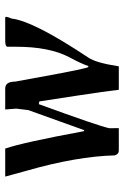

<svg xmlns="http://www.w3.org/2000/svg" viewBox="114 -602 487 756"><g transform="rotate(90 358.0 -223.5)"><path d="M572.3 -447.3Q586.9 -447.3 591.3 -431.2Q595.2 -280.8 652.3 -82.5L674.8 0H564.5Q540.5 -69.3 496.1 -309.6L492.2 -311.5L413.1 -91.3L407.2 -43.5L410.6 0H328.1Q300.8 0 300.8 -39.6Q265.6 -234.4 255.6 -280.5Q245.6 -326.7 243.7 -326.7L239.7 -327.6Q229.5 -297.4 204.1 -251Q163.6 -172.4 163.6 -43.5V-9.8Q163.6 0 140.6 0H48.8Q41.5 0 52.7 -25.4Q62 -110.4 206.1 -327.1Q226.6 -356 240.7 -447.3H333Q338.9 -395 356 -283.4Q373 -171.9 378.9 -134.3L389.6 -132.3Q475.6 -368.2 484.4 -409.7L483.9 -447.3Z"/></g></svg>

Font: Panteley
Style: Regular
Weight: 500
Designer: Kalashnikov Yuriy
Foundry: Øêîëà ïàâà èìåíè ñâÿòîãî àâíîàïîñòîëüíîãî Âëàäèìèà
Version: Version 1.80 April 12, 2018